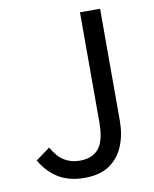

<svg xmlns="http://www.w3.org/2000/svg" viewBox="-84 -797 703 874"><g transform="rotate(-10 267.5 -360.0)"><path d="M237 13Q167 13 117.5 -16.5Q68 -46 35 -103L101 -151Q126 -106 157.5 -87Q189 -68 228 -68Q288 -68 317 -104.5Q346 -141 346 -224V-733H439V-215Q439 -152 418 -100Q397 -48 352.5 -17.5Q308 13 237 13Z"/></g></svg>

Font: Noto Sans HK
Style: Regular
Weight: 400
Designer: Ryoko NISHIZUKA 西塚涼子 (kana, bopomofo & ideographs); Paul D. Hunt (Latin, Greek & Cyrillic); Sandoll Communications 산돌커뮤니
Foundry: Adobe
Version: Version 2.004-H2;hotconv 1.0.118;makeotfexe 2.5.65603